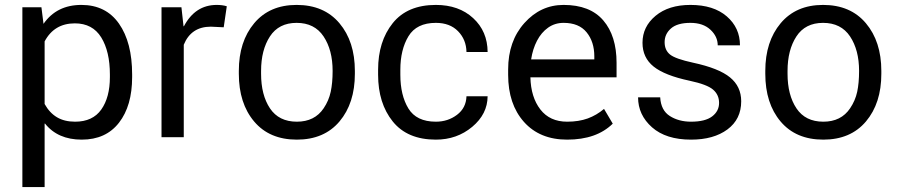

<svg xmlns="http://www.w3.org/2000/svg" viewBox="-20 -558 3652 781"><path d="M285.5 -63Q357 -63 392 -112.5Q427 -162 427 -244.5V-255Q427 -348.5 391.8 -405.8Q356.5 -463 284.5 -463Q200.5 -463 161.5 -389.5V-135Q181.5 -99 211.8 -81Q242 -63 285.5 -63ZM161.5 203H71V-528.5H148.5L157 -461Q210.5 -538 311 -538Q410.5 -538 464 -461.8Q517.5 -385.5 517.5 -255V-244.5Q517.5 -127.5 464 -58.8Q410.5 10 312.5 10Q215 10 163 -55.5L161.5 -55Z M727.5 0H637V-528.5H718L726.5 -451.5L728 -451Q774 -538 861.5 -538Q885 -538 902.5 -532.5L890 -447L837.5 -449.5Q757.5 -449.5 727.5 -376Z M1187.5 -63Q1260 -63 1296.5 -117.5Q1317.5 -148.5 1325.2 -184.5Q1333 -220.5 1333 -269.5Q1333 -354.5 1296.2 -409.8Q1259.5 -465 1186.5 -465Q1114 -465 1078 -409.8Q1042 -354.5 1042 -269.5V-258Q1042 -171.5 1078.2 -117.2Q1114.5 -63 1187.5 -63ZM1187.5 10Q1076 10 1013.8 -63.8Q951.5 -137.5 951.5 -258V-269.5Q951.5 -389 1014 -463.5Q1076.5 -538 1186.5 -538Q1298 -538 1360.8 -463.5Q1423.5 -389 1423.5 -269.5V-258Q1423.5 -138 1361 -64Q1298.5 10 1187.5 10Z M1753 10Q1637 10 1577.5 -64Q1518 -138 1518 -254V-274.5Q1518 -389.5 1577.5 -463.8Q1637 -538 1753 -538Q1846.5 -538 1904.8 -484.2Q1963 -430.5 1963.5 -346.5H1877.5Q1876.5 -397 1843.2 -431Q1810 -465 1753 -465Q1674.5 -465 1641.5 -410.5Q1608.5 -356 1608.5 -274.5V-254Q1608.5 -170.5 1641.2 -116.8Q1674 -63 1753 -63Q1802 -63 1839 -91Q1876 -119 1877.5 -166.5H1963.5Q1963 -94 1900.8 -42Q1838.5 10 1753 10Z M2397.5 -316.5V-329Q2397.5 -388 2366.2 -426.5Q2335 -465 2272.5 -465Q2237 -465 2209.5 -445.5Q2182 -426 2164.5 -392.5Q2147 -359 2140.5 -316.5ZM2287 10Q2175.5 10 2111.2 -62.2Q2047 -134.5 2047 -253.5V-275.5Q2047 -390.5 2113 -464.2Q2179 -538 2272.5 -538Q2380 -538 2434 -475Q2488 -412 2488 -302.5V-243.5H2137.5Q2139.5 -162.5 2178 -112.8Q2216.5 -63 2287 -63Q2334.5 -63 2370.8 -76.2Q2407 -89.5 2437 -115L2472.5 -55Q2406.5 10 2287 10Z M2791 10Q2689 10 2632.2 -40.2Q2575.5 -90.5 2575.5 -162H2665.5Q2668.5 -109 2704.8 -86Q2741 -63 2791 -63Q2848.5 -63 2876.8 -84.5Q2905 -106 2905 -139.5Q2905 -172.5 2880.5 -193.5Q2856 -214.5 2785.5 -229.5Q2684 -251 2638.8 -287.2Q2593.5 -323.5 2593.5 -384Q2593.5 -449.5 2646.8 -493.8Q2700 -538 2788.5 -538Q2882.5 -538 2936.2 -491.5Q2990 -445 2990 -373.5H2899.5Q2899.5 -409.5 2869.8 -437.2Q2840 -465 2788.5 -465Q2735 -465 2709.2 -442.2Q2683.5 -419.5 2683.5 -386.5Q2683.5 -354 2705.5 -336.2Q2727.5 -318.5 2799 -303Q2904 -280.5 2949.5 -243.2Q2995 -206 2995 -146Q2995 -73 2939 -31.5Q2883 10 2791 10Z M3329 -63Q3401.5 -63 3438 -117.5Q3459 -148.5 3466.8 -184.5Q3474.5 -220.5 3474.5 -269.5Q3474.5 -354.5 3437.8 -409.8Q3401 -465 3328 -465Q3255.5 -465 3219.5 -409.8Q3183.5 -354.5 3183.5 -269.5V-258Q3183.5 -171.5 3219.8 -117.2Q3256 -63 3329 -63ZM3329 10Q3217.5 10 3155.2 -63.8Q3093 -137.5 3093 -258V-269.5Q3093 -389 3155.5 -463.5Q3218 -538 3328 -538Q3439.5 -538 3502.2 -463.5Q3565 -389 3565 -269.5V-258Q3565 -138 3502.5 -64Q3440 10 3329 10Z"/></svg>

Font: Roberto Sans
Style: Regular
Weight: 400
Designer: Google (font) & Cristiano Sobral (main changes)
Version: Version 1.500; ttfautohint (v1.8.4.7-5d5b-dirty)